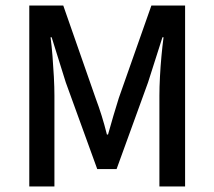

<svg xmlns="http://www.w3.org/2000/svg" viewBox="-20 -675 776 695"><path d="M86 0V-655H209L326 -320Q338 -288 348 -256Q358 -224 367 -188H371Q381 -224 390.5 -256Q400 -288 410 -320L528 -655H650V0H557V-329Q557 -359 559 -397Q561 -435 564.5 -472.5Q568 -510 572 -540H568L516 -377L402 -63H332L218 -377L167 -540H163Q167 -510 170 -472.5Q173 -435 175 -397Q177 -359 177 -329V0Z"/></svg>

Font: Source Sans 3 ExtraLight Medium
Style: Regular
Weight: 500
Version: Version 3.052;hotconv 1.1.0;makeotfexe 2.6.0